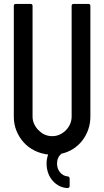

<svg xmlns="http://www.w3.org/2000/svg" viewBox="-20 -798 528 973"><path d="M216 31Q216 18 218 7Q220 -4 224 -15Q187 -19 155 -35Q123 -51 100 -76.5Q77 -102 63.5 -135Q50 -168 50 -207V-768Q50 -778 60 -778H135Q145 -778 145 -768V-207Q145 -187 153.5 -169Q162 -151 176 -137V-138Q204 -108 245 -108Q265 -108 282.5 -116Q300 -124 313.5 -137.5Q327 -151 335 -169Q343 -187 343 -207V-768Q343 -778 353 -778H428Q438 -778 438 -768V-207Q438 -172 427 -141Q416 -110 396.5 -85Q377 -60 350 -43Q323 -26 291 -19Q269 0 269 31Q269 57 284.5 75.5Q300 94 323 96Q328 96 330.5 99.5Q333 103 333 108V143Q333 155 322 155Q299 154 280 144Q261 134 246.5 117.5Q232 101 224 78.5Q216 56 216 31Z"/></svg>

Font: Kanalisirung
Style: Regular
Weight: 500
Designer: Peter Wiegel
Foundry: Peter Wiegel
Version: 1.000